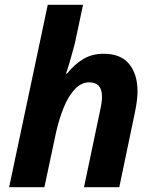

<svg xmlns="http://www.w3.org/2000/svg" viewBox="-20 -780 644 800"><path d="M18 0 179 -760H326L298 -628Q294 -606 286 -577Q278 -548 270 -520.5Q262 -493 255 -473H259Q289 -511 326 -533.5Q363 -556 412 -556Q483 -556 518 -513.5Q553 -471 553 -399Q553 -363 542 -311L477 0H330L397 -319Q405 -354 405 -377Q405 -437 352 -437Q319 -437 292 -408.5Q265 -380 245.5 -332Q226 -284 213 -226L165 0Z"/></svg>

Font: Noto IKEA Latin
Style: Bold Italic
Weight: 700
Italic angle: -12°
Designer: Monotype Design Team
Foundry: Monotype Imaging Inc.
Version: Version 1.0